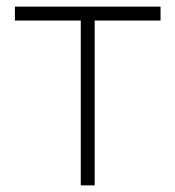

<svg xmlns="http://www.w3.org/2000/svg" viewBox="-20 -560 530 580"><path d="M224 0V-498H25V-540H465V-498H266V0Z"/></svg>

Font: Manrope ExtraLight
Style: Regular
Weight: 200
Designer: Mikhail Sharanda
Foundry: Mikhail Sharanda
Version: Version 4.505